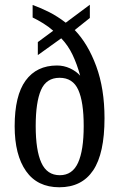

<svg xmlns="http://www.w3.org/2000/svg" viewBox="-20 -782 504 812"><path d="M231 10Q138 10 90 -58.5Q42 -127 42 -248Q42 -378 88.5 -441.5Q135 -505 221 -505Q250 -505 276 -493Q302 -481 319 -462Q306 -510 287 -550Q268 -590 239 -620L140 -549V-604L205 -652Q186 -669 162.5 -683.5Q139 -698 118 -708V-761Q154 -748 188.5 -730.5Q223 -713 258 -686L360 -762V-706L296 -655Q352 -597 387 -502Q422 -407 422 -282Q422 -133 374 -61.5Q326 10 231 10ZM233 -41Q286 -41 310 -93.5Q334 -146 334 -249Q334 -351 311 -402Q288 -453 232 -453Q176 -453 153.5 -401.5Q131 -350 131 -249Q131 -146 155 -93.5Q179 -41 233 -41Z"/></svg>

Font: Noto Serif Tamil ExtraCondensed
Style: Regular
Weight: 400
Width: 2
Designer: Indian Type Foundry, Tom Grace, and the Monotype Design Team
Foundry: Monotype Imaging Inc.
Version: Version 2.004; ttfautohint (v1.8.4.7-5d5b)